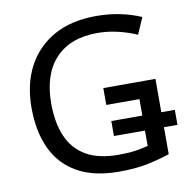

<svg xmlns="http://www.w3.org/2000/svg" viewBox="-81 -805 891 896"><g transform="rotate(-10 364.0 -357.0)"><path d="M413 10Q292 10 214 -35Q136 -80 98.5 -161.5Q61 -243 61 -354Q61 -466 105 -549Q149 -632 231.5 -678Q314 -724 431 -724Q491 -724 544.5 -713Q598 -702 644 -682L610 -604Q572 -621 523 -633Q474 -645 423 -645Q295 -645 225 -570.5Q155 -496 155 -357Q155 -268 182.5 -203Q210 -138 269 -103Q328 -68 424 -68Q471 -68 504 -73Q537 -78 564 -85V-158H417V-229H564V-307H407V-387H654V-229H718V-158H654V-30Q602 -13 547 -1.5Q492 10 413 10Z"/></g></svg>

Font: Noto Sans Historical
Style: Regular
Weight: 400
Designer: Monotype Design Team
Foundry: Monotype Imaging Inc.
Version: Version 2.013; ttfautohint (v1.8.4.7-5d5b)